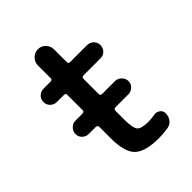

<svg xmlns="http://www.w3.org/2000/svg" viewBox="-203 -793 905 905"><g transform="rotate(-45 250.0 -340.0)"><path d="M98.6 -327.1H146.5Q158.2 -327.1 158.2 -337.9V-440.4Q158.2 -451.2 146.5 -451.2H99.6Q81.1 -451.2 67.9 -463.9Q54.7 -476.6 54.7 -495.6Q54.7 -514.6 67.9 -527.3Q81.1 -540 99.6 -540H146.5Q158.2 -540 158.2 -550.8V-635.7Q158.2 -658.2 174.3 -674.3Q190.4 -690.4 212.4 -690.4Q234.4 -690.4 250 -674.3Q265.6 -658.2 265.6 -635.7V-550.8Q265.6 -540 277.3 -540H389.6Q408.2 -540 421.4 -527.3Q434.6 -514.6 434.6 -495.6Q434.6 -476.6 421.9 -463.9Q409.2 -451.2 389.6 -451.2H277.3Q266.6 -451.2 265.6 -440.4V-337.9Q265.6 -327.1 277.3 -327.1H363.3Q380.9 -327.1 394.5 -313.5Q408.2 -299.8 408.2 -281.7Q408.2 -263.7 394.5 -251Q380.9 -238.3 363.3 -238.3H277.3Q266.6 -238.3 265.6 -226.6V-169.9Q265.6 -111.3 278.8 -95.7Q292 -80.1 339.8 -80.1Q362.3 -80.1 380.9 -84Q397.5 -86.9 411.1 -77.6Q424.8 -68.4 424.8 -50.8Q424.8 -29.3 412.6 -13.7Q400.4 2 379.9 4.9Q347.7 9.8 320.3 9.8Q229.5 9.8 193.8 -23.9Q158.2 -57.6 158.2 -150.4V-226.6Q158.2 -237.3 146.5 -238.3H98.6Q81.1 -238.3 67.9 -251Q54.7 -263.7 54.7 -281.7Q54.7 -299.8 67.9 -313.5Q81.1 -327.1 98.6 -327.1Z"/></g></svg>

Font: Rounded-X Mgen+ 2m medium
Style: Regular
Weight: 500
Designer: [Source Han Sans]
Ryoko NISHIZUKA  (kana & ideographs); Paul D. Hunt (Latin, Greek & Cyrillic); Wenlong ZHANG  (bopomofo
Version: Version 1.059.20150602